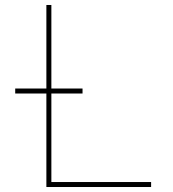

<svg xmlns="http://www.w3.org/2000/svg" viewBox="-20 -750 692 770"><path d="M41 -375V-395H166V-730H186V-395H311V-375H186V-20H586V0H166V-375Z"/></svg>

Font: M PLUS 1p Thin
Style: Regular
Weight: 250
Version: Version 1.062